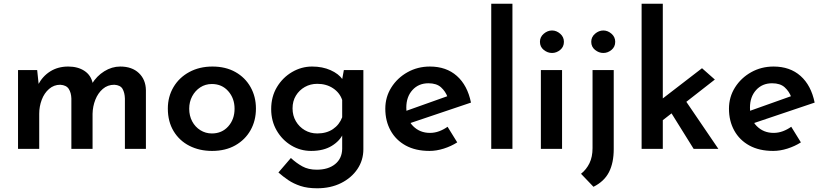

<svg xmlns="http://www.w3.org/2000/svg" viewBox="-20 -801 4435 1033"><path d="M180 -424 189 -338 185 -345Q209 -391 250.5 -417Q292 -443 347 -443Q399 -443 434.5 -419.5Q470 -396 479 -352L474 -349Q500 -392 541 -417.5Q582 -443 627 -443Q690 -443 727 -408Q764 -373 765 -316V0H652V-271Q651 -302 639.5 -322.5Q628 -343 595 -345Q559 -345 533 -322.5Q507 -300 493 -264.5Q479 -229 478 -189V0H364V-271Q363 -302 350 -322.5Q337 -343 304 -345Q270 -345 244 -322.5Q218 -300 204.5 -264Q191 -228 191 -189V0H77V-424Z M883 -217Q883 -281 913.5 -332.5Q944 -384 998.5 -413.5Q1053 -443 1123 -443Q1194 -443 1246.5 -413.5Q1299 -384 1328 -332.5Q1357 -281 1357 -217Q1357 -152 1328 -100.5Q1299 -49 1246 -19Q1193 11 1121 11Q1053 11 999 -16.5Q945 -44 914 -95.5Q883 -147 883 -217ZM998 -216Q998 -178 1014 -148Q1030 -118 1058 -100.5Q1086 -83 1120 -83Q1174 -83 1208 -121Q1242 -159 1242 -216Q1242 -272 1208 -310.5Q1174 -349 1120 -349Q1085 -349 1057.5 -331Q1030 -313 1014 -283Q998 -253 998 -216Z M1686 212Q1634 212 1596.5 199.5Q1559 187 1531 168Q1503 149 1478 127L1545 49Q1574 76 1606.5 94Q1639 112 1684 112Q1746 112 1783 82Q1820 52 1821 0V-105L1827 -84Q1810 -44 1765.5 -16.5Q1721 11 1654 11Q1596 11 1547 -18.5Q1498 -48 1468.5 -99Q1439 -150 1439 -214Q1439 -281 1470 -332.5Q1501 -384 1551.5 -413.5Q1602 -443 1659 -443Q1715 -443 1758.5 -423.5Q1802 -404 1823 -374L1818 -358L1830 -424H1935V2Q1935 61 1903 108.5Q1871 156 1815 184Q1759 212 1686 212ZM1554 -218Q1554 -179 1572 -148.5Q1590 -118 1620 -100.5Q1650 -83 1687 -83Q1737 -83 1771.5 -106.5Q1806 -130 1821 -170V-263Q1808 -302 1772 -326Q1736 -350 1687 -350Q1650 -350 1620 -333Q1590 -316 1572 -286.5Q1554 -257 1554 -218Z M2291 11Q2216 11 2163 -18Q2110 -47 2081.5 -98.5Q2053 -150 2053 -216Q2053 -279 2085.5 -330.5Q2118 -382 2172.5 -412.5Q2227 -443 2293 -443Q2381 -443 2438 -392.5Q2495 -342 2514 -249L2173 -134L2147 -198L2411 -292L2388 -279Q2377 -309 2353 -331Q2329 -353 2285 -353Q2232 -353 2199 -316.5Q2166 -280 2166 -222Q2166 -159 2202.5 -122.5Q2239 -86 2293 -86Q2319 -86 2343 -95Q2367 -104 2388 -119L2440 -35Q2407 -14 2367.5 -1.5Q2328 11 2291 11Z M2623 -781H2737V0H2623Z M2890 -424H3004V0H2890ZM2885 -576Q2885 -602 2905.5 -619.5Q2926 -637 2950 -637Q2974 -637 2994 -619.5Q3014 -602 3014 -576Q3014 -549 2994 -532.5Q2974 -516 2950 -516Q2926 -516 2905.5 -532.5Q2885 -549 2885 -576Z M3173 204 3106 134Q3135 111 3151.5 77Q3168 43 3168 -4V-424H3282V1Q3282 75 3256.5 125Q3231 175 3173 204ZM3161 -576Q3161 -602 3181.5 -619.5Q3202 -637 3226 -637Q3250 -637 3270 -619.5Q3290 -602 3290 -576Q3290 -549 3270 -532.5Q3250 -516 3226 -516Q3202 -516 3181.5 -532.5Q3161 -549 3161 -576Z M3432 0V-781H3546V0ZM3651 -285 3845 0H3712L3575 -220ZM3511 -127 3500 -236 3757 -434 3826 -373Z M4140 11Q4065 11 4012 -18Q3959 -47 3930.5 -98.5Q3902 -150 3902 -216Q3902 -279 3934.5 -330.5Q3967 -382 4021.5 -412.5Q4076 -443 4142 -443Q4230 -443 4287 -392.5Q4344 -342 4363 -249L4022 -134L3996 -198L4260 -292L4237 -279Q4226 -309 4202 -331Q4178 -353 4134 -353Q4081 -353 4048 -316.5Q4015 -280 4015 -222Q4015 -159 4051.5 -122.5Q4088 -86 4142 -86Q4168 -86 4192 -95Q4216 -104 4237 -119L4289 -35Q4256 -14 4216.5 -1.5Q4177 11 4140 11Z"/></svg>

Font: Reem Kufi Fun Medium
Style: Regular
Weight: 500
Designer: Khaled Hosny
Version: Version 1.005